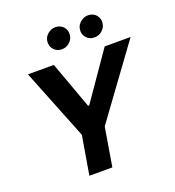

<svg xmlns="http://www.w3.org/2000/svg" viewBox="-164 -1074 1092 1201"><g transform="rotate(-20 381.5 -473.0)"><path d="M79.5 -727.5H252L365.8 -414.1H373.4L590.4 -727.5H762.9L419.5 -257L376.8 0H223.8L267.2 -257ZM334 -802Q300.3 -801.8 279.8 -825.9Q259.3 -850.1 264.5 -883.2Q268.8 -909.9 291.2 -927.9Q313.5 -946 341 -946.3Q375 -946 395.1 -922.3Q415.2 -898.6 409.6 -865Q405.9 -839.2 383.8 -820.5Q361.8 -801.8 334 -802ZM551 -802Q517.8 -801.8 496.9 -825.7Q476.1 -849.7 481.4 -883.2Q486.2 -909.9 508.6 -927.9Q531 -946 558 -946.3Q592.5 -946 612.6 -922.3Q632.7 -898.6 627.1 -865Q622.9 -839.2 601.1 -820.5Q579.3 -801.8 551 -802Z"/></g></svg>

Font: Inter Tight
Style: Italic
Weight: 400
Italic angle: -9.39999°
Designer: Rasmus Andersson
Foundry: rsms
Version: Version 3.002